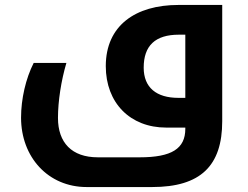

<svg xmlns="http://www.w3.org/2000/svg" viewBox="-20 -515 1002 775"><path d="M330 240H594C790 240 877 154 877 -26V-495H700C527 -495 407 -412 407 -248C407 -100 505 0 651 0H728V5C728 85 673 120 544 120H375C270 120 214 61 214 -39C214 -107 227 -190 248 -261H116C84 -198 65 -116 65 -40C65 119 174 240 330 240ZM728 -120H700C612 -120 560 -161 560 -242C560 -331 607 -375 702 -375H728Z"/></svg>

Font: Noto Kufi Arabic
Style: Bold
Weight: 700
Designer: Monotype Design Team, David Williams, Khaled Hosny
Foundry: Google LLC
Version: Version 2.109